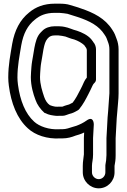

<svg xmlns="http://www.w3.org/2000/svg" viewBox="-20 -798 691 1046"><path d="M300 -655H278C251.8 -655 227.1 -646.4 212.3 -631.7L202.3 -621.7C180.3 -599.6 173.6 -568.3 167.4 -537.5L160.3 -495C156.9 -473.5 152.9 -457 151.1 -431.8L149.1 -403.9C148.4 -395.6 148 -386.6 148 -378C148 -330.2 161.2 -285.6 173.5 -253.6C182.1 -228.2 200.8 -202.2 221.7 -183.7C225.3 -180.7 225.7 -182.4 227 -181.8C245.3 -171.3 267.5 -169.1 282.7 -167.2C287.8 -166.5 296 -166.5 300.1 -167H319C335.2 -167 344.4 -173.5 356.7 -176.9L371.4 -181.1C386.2 -186.1 396.6 -193.4 403.2 -196.6C406.2 -198.2 409.2 -200.6 411.2 -203C432.9 -229 449.3 -260.8 463.4 -288.8L472.4 -306.8C483.3 -328.6 486.1 -339.2 494 -345.8C499.7 -350.5 503 -357.9 503 -365L503 -530C503 -543.9 496.5 -559.9 489.7 -566.7C489 -567.4 485.6 -574.2 477 -584.3C457.8 -606.7 425.9 -621.7 398.9 -630.7C398.1 -631 397 -631.3 396.4 -631.4C378.7 -635.3 353.7 -647.9 331.1 -651.7L319.1 -653.7C317.8 -653.9 316 -654 315 -654C312.3 -654 305.1 -655 300 -655ZM453 -375.4C439.3 -359.6 433.7 -341.4 427.6 -329.2L418.6 -311.2C405.8 -285.5 391.7 -258.9 375.8 -238.7C368.5 -234.7 360.2 -230.2 356.5 -228.9L343.3 -225.1C335.9 -223.1 330.1 -221.1 321.3 -217.4C321.3 -217.4 319.4 -217.1 318.9 -217H298C296.7 -217 295.1 -216.9 293.1 -216.5C278 -215.1 253.6 -224 250.9 -225.8C238 -234.4 227.2 -250.6 220.7 -269.9C210.4 -300.8 198 -338 198 -378C198 -385.4 198.3 -392.4 198.9 -400.1L200.9 -428.2C202.4 -449.1 206 -463.5 209.7 -487L216.6 -528.5C222.4 -557.5 227.2 -573.4 238.4 -587L246.8 -595.4C253.2 -600.5 262.6 -605 278 -605H298.6C313.7 -603.5 322.6 -602 336.3 -598.9C350 -594.2 362.9 -588 384.3 -582.9C405 -575.8 425.6 -564.6 439.6 -551.1C441.3 -548.9 444.1 -543.6 449.9 -536.3C450.9 -533.5 451.9 -530.7 453 -526.7ZM487 44V-46.3C488.2 -68.6 489.6 -97.6 491 -119.4C491 -119.4 491.9 -170.2 451.5 -141.3C434.9 -129.5 416.2 -120.1 396.1 -112.7L376.8 -106.9C357.7 -101.2 340.8 -94 319 -94H306C305.5 -94 304.7 -94 304.3 -93.9C247 -90.1 193.3 -109.8 165.9 -135.4C118.4 -178.2 89.2 -250 77.8 -337.2C75.9 -351.7 75 -364.5 75 -375.5C75 -439.5 86.2 -491.7 95.7 -550.8C107.3 -616 130.9 -660.3 170.8 -691.6C196.9 -713.7 229.8 -728 278 -728H303.2C321 -726.8 335.1 -725 347.8 -722.7C369.5 -715.6 387.2 -710.6 403.1 -705.3C469.6 -683.1 519.3 -657.5 550.1 -608.3C560.8 -592.8 560.9 -588.8 568.7 -568C573.1 -556.9 576 -543.5 576 -529V-289.8C574 -257.5 571 -225.2 569.1 -191.8L566.1 -157.9C563.9 -123 562.5 -81.3 560.1 -47.8C560 -47.2 560 -46.4 560 -46V47.4C558.8 71.8 558 82.5 554.6 97.6C554.2 99.3 554 101.6 554 103V141C554 161.4 537.3 178 518 178C498.3 178 481 160.9 481 141V106C481 86.7 487 72.4 487 44ZM610 48V-45.1C612.3 -78 613.8 -120.3 615.9 -154.1L618.9 -188.2C621 -222.6 626 -255 626 -289V-529C626 -550 621.7 -570.1 615.3 -586C609.1 -602.5 605.8 -615.2 591.9 -635.7C552.5 -698.1 489.3 -729.2 419.6 -752.5C400.7 -759.9 379.2 -764.9 361.9 -770.7C345.6 -776.2 324.7 -778 304 -778H278C219.4 -778 174 -759.6 139.2 -730.4C89 -690.6 59.5 -633 46.4 -559.2C37 -501 25 -445.8 25 -375.5C25 -361.8 26.1 -347 28.2 -330.8C40.4 -237.2 72.2 -152.5 132.1 -98.6C171.5 -61.8 237.1 -39.7 306.8 -44H319C347.7 -44 370.3 -50.7 392.2 -59.4L411.2 -65.1C420.9 -68 429.3 -71.9 438.5 -76.2C438 -66.7 437 -55.7 437 -47V43.2C435.6 63.7 431 79.7 431 106V141C431 188.9 470.6 228 518 228C565.9 228 604 188.3 604 141V105.7C607.5 89 610 70.7 610 48Z"/></svg>

Font: Smoothie
Style: Outline
Weight: 400
Foundry: Cannot Into Space Fonts
Version: Version 0.8